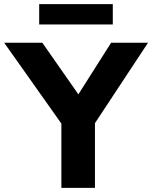

<svg xmlns="http://www.w3.org/2000/svg" viewBox="-25 -906 734 926"><path d="M271 0V-310L-5 -700H179L353 -451L511 -700H689L433 -312V0ZM164 -788V-886H519V-788Z"/></svg>

Font: Readex Pro bold
Style: Bold
Weight: 700
Designer: Bonnie Shaver-Troup, Thomas Jockin
Foundry: Lexend
Version: Version 1.200; ttfautohint (v1.8.3)